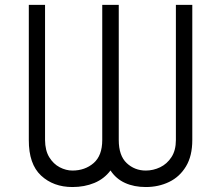

<svg xmlns="http://www.w3.org/2000/svg" viewBox="-20 -747 894 777"><path d="M96.6 -180.4V-727.3H162.3V-180.4Q162.6 -138.1 179.3 -110.8Q196 -83.5 221.6 -70.1Q247.2 -56.8 273.1 -56.8Q323.9 -56.8 358.8 -87Q393.8 -117.2 393.8 -180.4V-727.3H460.6V-180.4Q460.6 -117.2 492.7 -87Q524.9 -56.8 570 -56.8Q600.1 -56.8 628 -70.1Q655.9 -83.5 673.8 -111Q691.8 -138.5 691.8 -180.4V-727.3H758.2V-180.4Q758.2 -115.8 732.6 -73.5Q707 -31.2 664.4 -10.7Q621.8 9.9 570 9.9Q522.7 9.9 486.2 -6.6Q449.6 -23.1 427.2 -57.2Q401.6 -23.1 361.7 -6.6Q321.7 9.9 273.1 9.9Q196 9.9 146.1 -36.6Q96.2 -83.1 96.6 -180.4Z"/></svg>

Font: Inter UI Light
Style: Regular
Weight: 300
Designer: Rasmus Andersson
Foundry: rsms
Version: 3.2;8d6f07862